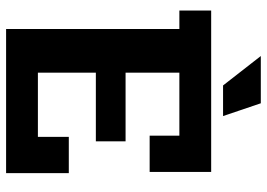

<svg xmlns="http://www.w3.org/2000/svg" viewBox="-146 -752 897 646"><g transform="rotate(90 303.0 -428.5)"><path d="M436 -583H224V-402H455V-302H224V-107H440V-211H562V0H77V-583H15V-690H558V-483H436ZM168 -857H327L370 -730H267Z"/></g></svg>

Font: Mozilla Headline BETA
Style: Bold
Weight: 700
Designer: Studio DRAMA
Foundry: Studio DRAMA
Version: Version 0.100